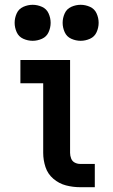

<svg xmlns="http://www.w3.org/2000/svg" viewBox="-20 -780 472 800"><path d="M314 0H375V-97H314Q302 -97 291.5 -102.5Q281 -108 276.5 -119.5Q272 -131 272 -143V-530H65V-433H160V-143Q160 -113 169.5 -84Q179 -55 202.5 -35Q226 -15 255 -7.5Q284 0 314 0ZM316 -610Q336 -610 355 -618.5Q374 -627 382.5 -646Q391 -665 391 -685Q391 -705 382.5 -724Q374 -743 355 -751.5Q336 -760 316 -760Q296 -760 277 -751.5Q258 -743 249.5 -724Q241 -705 241 -685Q241 -665 249.5 -646Q258 -627 277 -618.5Q296 -610 316 -610ZM116 -610Q136 -610 155 -618.5Q174 -627 182.5 -646Q191 -665 191 -685Q191 -705 182.5 -724Q174 -743 155 -751.5Q136 -760 116 -760Q96 -760 77 -751.5Q58 -743 49.5 -724Q41 -705 41 -685Q41 -665 49.5 -646Q58 -627 77 -618.5Q96 -610 116 -610Z"/></svg>

Font: Iosevka Sparkle Semibold
Style: Regular
Weight: 600
Designer: Belleve Invis
Foundry: Belleve Invis
Version: Version 4.5.0; ttfautohint (v1.8.3)